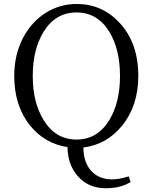

<svg xmlns="http://www.w3.org/2000/svg" viewBox="-20 -749 791 993"><path d="M528.3 224.6Q435.5 224.6 380.9 160.2Q330.1 101.6 329.1 11.7Q211.9 -5.9 135.7 -99.6Q53.7 -201.2 53.7 -356.4Q53.7 -467.8 100.6 -555.7Q143.6 -636.7 217.8 -683.6Q291 -728.5 376 -728.5Q507.8 -728.5 597.7 -631.8Q695.3 -527.3 695.3 -356.4Q695.3 -201.2 610.4 -97.7Q531.2 -1 411.1 13.7Q412.1 91.8 452.1 135.3Q492.2 178.7 559.6 178.7Q597.7 178.7 645.5 163.1L655.3 192.4Q603.5 224.6 528.3 224.6ZM376 -27.3Q484.4 -27.3 545.9 -128.9Q600.6 -219.7 600.6 -356.4Q600.6 -493.2 545.9 -584Q484.4 -684.6 376 -684.6Q266.6 -684.6 205.1 -584Q149.4 -493.2 149.4 -356.4Q149.4 -219.7 205.1 -128.9Q266.6 -27.3 376 -27.3Z"/></svg>

Font: Bpmf Zihi Box R
Style: R
Weight: 400
Foundry: But Ko
Version: Version 1.320